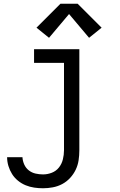

<svg xmlns="http://www.w3.org/2000/svg" viewBox="-20 -783 640 1026"><path d="M210 223Q186 223 162.5 219.5Q139 216 117 207Q95 198 76 182.5Q57 167 44.5 147Q32 127 25 104Q18 81 18 57H100Q101 77 109.5 96Q118 115 134 127.5Q150 140 170 144.5Q190 149 210 149Q234 149 257 140Q280 131 295 112Q310 93 316 68.5Q322 44 322 20V-447H162V-520H404V20Q404 47 400 73.5Q396 100 384.5 124Q373 148 354.5 168Q336 188 312.5 200.5Q289 213 262.5 218Q236 223 210 223ZM456 -581 349 -708 242 -581 175 -635 303 -763H395L523 -635Z"/></svg>

Font: Zed Sans Extended
Style: Regular
Weight: 400
Width: 7
Designer: Belleve Invis
Foundry: Belleve Invis
Version: Version 1.0.0; ttfautohint (v1.8.4)